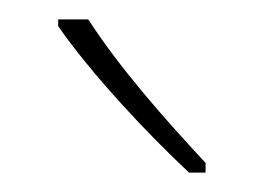

<svg xmlns="http://www.w3.org/2000/svg" viewBox="-20 -784 272 198"><path d="M71 -764H40V-757C74 -708 132 -646 175 -606H192V-616C151 -660 104 -713 71 -764Z"/></svg>

Font: Noto Sans Kannada Condensed Thin
Style: Regular
Weight: 100
Width: 3
Designer: Jelle Bosma - Monotype Design Team
Foundry: Monotype Imaging Inc.
Version: Version 2.005